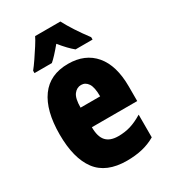

<svg xmlns="http://www.w3.org/2000/svg" viewBox="-189 -913 860 968"><g transform="rotate(-30 241.0 -429.0)"><path d="M246 -613Q345 -613 400 -548Q455 -483 455 -361V-276H191Q191 -221 214 -195.5Q237 -170 285 -170Q323 -170 356 -180Q389 -190 427 -213V-81Q391 -60 350 -50.5Q309 -41 261 -41Q141 -41 86.5 -114Q32 -187 32 -325Q32 -464 86 -538.5Q140 -613 246 -613ZM250 -488Q225 -488 208 -466Q191 -444 191 -390H305Q305 -443 290 -465.5Q275 -488 250 -488ZM320 -817Q354 -752 415 -671V-657H316Q286 -681 246 -730Q202 -677 178 -657H77V-671Q91 -688 110 -716Q129 -744 147 -772Q165 -800 173 -817Z"/></g></svg>

Font: Noto Sans Tamil UI ExtraCondensed Black
Style: Regular
Weight: 900
Width: 2
Designer: Jelle Bosma - Monotype Design Team
Foundry: Monotype Imaging Inc.
Version: Version 2.004; ttfautohint (v1.8.4.7-5d5b)